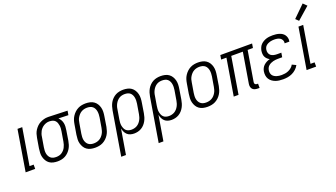

<svg xmlns="http://www.w3.org/2000/svg" viewBox="-76 -1418 4009 2288"><g transform="rotate(-20 1928.0 -273.5)"><path d="M21 0 107 -520H167L90 -54H142V0Z M426 8Q398 8 371 2Q344 -4 323 -19Q302 -34 288.5 -56.5Q275 -79 268 -105Q261 -131 262.5 -159Q264 -187 268 -215L289 -340Q293 -364 300.5 -388Q308 -412 322 -433.5Q336 -455 355 -473.5Q374 -492 397 -503.5Q420 -515 444 -521.5Q468 -528 492 -528H507L742 -520L733 -466L608 -470Q623 -456 634 -437Q645 -418 649.5 -396.5Q654 -375 653 -351.5Q652 -328 648 -305L628 -180Q624 -156 616.5 -132Q609 -108 596 -86Q583 -64 564 -45Q545 -26 522.5 -14Q500 -2 475 3Q450 8 426 8ZM427 -47Q444 -47 462.5 -51Q481 -55 496.5 -65Q512 -75 525 -89Q538 -103 546.5 -119.5Q555 -136 560.5 -153.5Q566 -171 569 -189L590 -314Q593 -332 594 -350Q595 -368 592.5 -385Q590 -402 584.5 -418Q579 -434 568 -446.5Q557 -459 541 -465.5Q525 -472 507 -473L498 -474H488Q471 -474 453.5 -468.5Q436 -463 420 -453Q404 -443 391 -429Q378 -415 369.5 -399Q361 -383 355.5 -366Q350 -349 348 -331L327 -206Q324 -187 323 -167.5Q322 -148 325 -130Q328 -112 336.5 -95.5Q345 -79 358.5 -67.5Q372 -56 389.5 -51.5Q407 -47 427 -47Z M902 8Q874 8 847 2Q820 -4 798.5 -19Q777 -34 763.5 -56.5Q750 -79 743 -105Q736 -131 737.5 -159Q739 -187 743 -215L764 -340Q768 -365 775.5 -389Q783 -413 797.5 -435.5Q812 -458 831.5 -476.5Q851 -495 874.5 -507Q898 -519 923 -523.5Q948 -528 972 -528Q1000 -528 1027 -522Q1054 -516 1075.5 -501Q1097 -486 1111 -463.5Q1125 -441 1131.5 -415Q1138 -389 1137 -361Q1136 -333 1131 -305L1111 -180Q1106 -155 1098.5 -131Q1091 -107 1077 -84.5Q1063 -62 1043.5 -43.5Q1024 -25 1000.5 -13Q977 -1 951.5 3.5Q926 8 902 8ZM903 -46Q921 -46 939.5 -50Q958 -54 975 -63.5Q992 -73 1005.5 -87.5Q1019 -102 1028.5 -118.5Q1038 -135 1043.5 -153Q1049 -171 1052 -189L1073 -314Q1076 -333 1076.5 -352.5Q1077 -372 1074 -390Q1071 -408 1063 -424.5Q1055 -441 1041.5 -452.5Q1028 -464 1009.5 -469Q991 -474 971 -474Q953 -474 935 -470Q917 -466 900 -456.5Q883 -447 869.5 -432.5Q856 -418 846 -401.5Q836 -385 830.5 -367Q825 -349 823 -331L802 -206Q799 -187 798 -167.5Q797 -148 800 -130Q803 -112 811.5 -95.5Q820 -79 833.5 -67.5Q847 -56 865 -51Q883 -46 903 -46Z M1155 215 1247 -340Q1251 -364 1258.5 -388Q1266 -412 1278.5 -434Q1291 -456 1310 -475Q1329 -494 1351.5 -506Q1374 -518 1399 -523Q1424 -528 1448 -528Q1476 -528 1503 -522Q1530 -516 1551 -501Q1572 -486 1586 -463.5Q1600 -441 1606.5 -415Q1613 -389 1612 -361Q1611 -333 1606 -305L1586 -180Q1582 -156 1575 -133Q1568 -110 1556.5 -88.5Q1545 -67 1528 -48Q1511 -29 1489 -16Q1467 -3 1443 2.5Q1419 8 1396 8Q1371 8 1348 1Q1325 -6 1308.5 -21.5Q1292 -37 1282 -58.5Q1272 -80 1268 -103L1215 215ZM1382 -46Q1400 -46 1418.5 -50.5Q1437 -55 1453 -64.5Q1469 -74 1482 -88.5Q1495 -103 1504 -119.5Q1513 -136 1518.5 -153.5Q1524 -171 1527 -189L1548 -314Q1551 -333 1551.5 -352.5Q1552 -372 1549 -390Q1546 -408 1538 -424.5Q1530 -441 1516.5 -452.5Q1503 -464 1485 -468.5Q1467 -473 1447 -473Q1430 -473 1412 -469Q1394 -465 1378 -455Q1362 -445 1349.5 -431Q1337 -417 1328 -400.5Q1319 -384 1313.5 -366.5Q1308 -349 1306 -331L1286 -212Q1283 -193 1281.5 -173.5Q1280 -154 1283 -135.5Q1286 -117 1293 -99.5Q1300 -82 1313 -69.5Q1326 -57 1344.5 -51.5Q1363 -46 1382 -46Z M1630 215 1722 -340Q1726 -364 1733.5 -388Q1741 -412 1753.5 -434Q1766 -456 1785 -475Q1804 -494 1826.5 -506Q1849 -518 1874 -523Q1899 -528 1923 -528Q1951 -528 1978 -522Q2005 -516 2026 -501Q2047 -486 2061 -463.5Q2075 -441 2081.5 -415Q2088 -389 2087 -361Q2086 -333 2081 -305L2061 -180Q2057 -156 2050 -133Q2043 -110 2031.5 -88.5Q2020 -67 2003 -48Q1986 -29 1964 -16Q1942 -3 1918 2.5Q1894 8 1871 8Q1846 8 1823 1Q1800 -6 1783.5 -21.5Q1767 -37 1757 -58.5Q1747 -80 1743 -103L1690 215ZM1857 -46Q1875 -46 1893.5 -50.5Q1912 -55 1928 -64.5Q1944 -74 1957 -88.5Q1970 -103 1979 -119.5Q1988 -136 1993.5 -153.5Q1999 -171 2002 -189L2023 -314Q2026 -333 2026.5 -352.5Q2027 -372 2024 -390Q2021 -408 2013 -424.5Q2005 -441 1991.5 -452.5Q1978 -464 1960 -468.5Q1942 -473 1922 -473Q1905 -473 1887 -469Q1869 -465 1853 -455Q1837 -445 1824.5 -431Q1812 -417 1803 -400.5Q1794 -384 1788.5 -366.5Q1783 -349 1781 -331L1761 -212Q1758 -193 1756.5 -173.5Q1755 -154 1758 -135.5Q1761 -117 1768 -99.5Q1775 -82 1788 -69.5Q1801 -57 1819.5 -51.5Q1838 -46 1857 -46Z M2327 8Q2299 8 2272 2Q2245 -4 2223.5 -19Q2202 -34 2188.5 -56.5Q2175 -79 2168 -105Q2161 -131 2162.5 -159Q2164 -187 2168 -215L2189 -340Q2193 -365 2200.5 -389Q2208 -413 2222.5 -435.5Q2237 -458 2256.5 -476.5Q2276 -495 2299.5 -507Q2323 -519 2348 -523.5Q2373 -528 2397 -528Q2425 -528 2452 -522Q2479 -516 2500.5 -501Q2522 -486 2536 -463.5Q2550 -441 2556.5 -415Q2563 -389 2562 -361Q2561 -333 2556 -305L2536 -180Q2531 -155 2523.5 -131Q2516 -107 2502 -84.5Q2488 -62 2468.5 -43.5Q2449 -25 2425.5 -13Q2402 -1 2376.5 3.5Q2351 8 2327 8ZM2328 -46Q2346 -46 2364.5 -50Q2383 -54 2400 -63.5Q2417 -73 2430.5 -87.5Q2444 -102 2453.5 -118.5Q2463 -135 2468.5 -153Q2474 -171 2477 -189L2498 -314Q2501 -333 2501.5 -352.5Q2502 -372 2499 -390Q2496 -408 2488 -424.5Q2480 -441 2466.5 -452.5Q2453 -464 2434.5 -469Q2416 -474 2396 -474Q2378 -474 2360 -470Q2342 -466 2325 -456.5Q2308 -447 2294.5 -432.5Q2281 -418 2271 -401.5Q2261 -385 2255.5 -367Q2250 -349 2248 -331L2227 -206Q2224 -187 2223 -167.5Q2222 -148 2225 -130Q2228 -112 2236.5 -95.5Q2245 -79 2258.5 -67.5Q2272 -56 2290 -51Q2308 -46 2328 -46Z M2962 8Q2943 8 2925.5 3Q2908 -2 2896.5 -14.5Q2885 -27 2881.5 -45Q2878 -63 2881 -81L2945 -466H2798L2721 0H2660L2737 -466H2670L2679 -520H3082L3073 -466H3006L2942 -81Q2941 -74 2942 -67.5Q2943 -61 2947 -56Q2951 -51 2957.5 -48.5Q2964 -46 2971 -46H2985V8Z M3287 8Q3261 8 3236 5Q3211 2 3188.5 -6.5Q3166 -15 3147 -29Q3128 -43 3115.5 -63Q3103 -83 3099.5 -108Q3096 -133 3100 -159Q3103 -179 3113 -199Q3123 -219 3139.5 -233.5Q3156 -248 3175.5 -258Q3195 -268 3216 -273Q3199 -282 3185.5 -295Q3172 -308 3164 -325Q3156 -342 3155 -362Q3154 -382 3157 -403Q3161 -422 3169.5 -441.5Q3178 -461 3193 -476Q3208 -491 3226.5 -501.5Q3245 -512 3264.5 -518Q3284 -524 3304.5 -526Q3325 -528 3344 -528Q3366 -528 3386.5 -525.5Q3407 -523 3426.5 -517Q3446 -511 3463 -500Q3480 -489 3491 -473Q3502 -457 3507 -437Q3512 -417 3508 -395Q3508 -394 3507.5 -392Q3507 -390 3506 -389H3447L3448 -393Q3451 -413 3442.5 -430Q3434 -447 3418.5 -457Q3403 -467 3383.5 -470.5Q3364 -474 3344 -474Q3331 -474 3318 -472.5Q3305 -471 3291.5 -467.5Q3278 -464 3265 -457.5Q3252 -451 3241 -441.5Q3230 -432 3224 -419Q3218 -406 3216 -393Q3212 -372 3218.5 -351.5Q3225 -331 3240.5 -319Q3256 -307 3276.5 -302.5Q3297 -298 3319 -298H3372L3363 -243H3309Q3294 -243 3278.5 -241.5Q3263 -240 3247.5 -236Q3232 -232 3217 -225Q3202 -218 3189.5 -207.5Q3177 -197 3169.5 -182Q3162 -167 3160 -152Q3157 -135 3160 -118.5Q3163 -102 3171.5 -89.5Q3180 -77 3193.5 -68.5Q3207 -60 3222 -55Q3237 -50 3253.5 -48Q3270 -46 3287 -46Q3308 -46 3329.5 -49.5Q3351 -53 3372 -62Q3393 -71 3411.5 -86.5Q3430 -102 3440 -122L3490 -98Q3476 -71 3452.5 -49.5Q3429 -28 3401.5 -15Q3374 -2 3344.5 3Q3315 8 3287 8Z M3584 0 3670 -520H3730L3653 -54H3705V0ZM3701 -582 3664 -618 3811 -762 3856 -718Z"/></g></svg>

Font: Iosevka QP Light
Style: Italic
Weight: 300
Italic angle: -9°
Designer: Belleve Invis
Foundry: Belleve Invis
Version: Version 20.0.0; ttfautohint (v1.8.4)